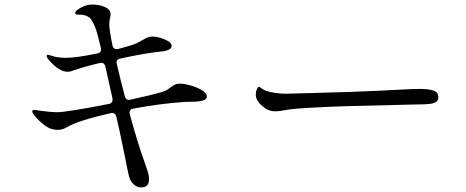

<svg xmlns="http://www.w3.org/2000/svg" viewBox="-20 -794 2040 840"><path d="M885 -371Q885 -359 866.5 -354Q848 -349 826 -349Q801 -349 787 -348Q682 -341 564 -319Q554 -318 549.5 -311Q545 -304 548 -294Q579 -178 615 -77Q616 -73 624 -50.5Q632 -28 632 -9Q632 26 597 26Q578 26 563.5 11.5Q549 -3 544 -24Q539 -44 526 -111L503 -222L489 -283Q485 -303 464 -299Q319 -266 272 -237Q253 -226 232 -226Q200 -226 173.5 -247Q147 -268 131 -288Q121 -301 121 -306Q121 -313 130 -313Q136 -313 141.5 -312Q147 -311 152 -310Q206 -303 228 -303Q271 -303 455 -339Q475 -342 472 -364L441 -503Q436 -523 415 -518Q344 -501 296 -484Q287 -480 276 -480Q239 -480 195 -530Q184 -543 184 -549Q184 -554 189 -554Q194 -554 203 -551Q229 -541 268 -541Q313 -541 405 -560Q426 -563 421 -585Q406 -648 401 -662Q386 -705 370.5 -717.5Q355 -730 326 -730Q317 -730 313 -731Q309 -732 309 -737Q309 -746 328.5 -757.5Q348 -769 368 -773Q374 -774 386 -774Q415 -774 439.5 -763Q464 -752 464 -732Q464 -727 461 -713.5Q458 -700 458 -688Q458 -664 472 -596Q476 -575 498 -580Q552 -594 576 -604Q581 -606 606 -620Q618 -627 626.5 -630.5Q635 -634 647 -634Q671 -634 701 -621.5Q731 -609 731 -593Q731 -583 719 -577Q707 -571 696 -570Q616 -562 507 -538Q486 -535 491 -514Q513 -420 526 -374Q531 -353 551 -358Q646 -379 684 -390Q705 -396 715.5 -404Q726 -412 728 -413Q739 -421 747 -424.5Q755 -428 770 -428Q786 -428 814.5 -420Q843 -412 864 -399Q885 -386 885 -371Z M1146 -317Q1128 -327 1113.5 -344Q1099 -361 1099 -381Q1099 -392 1103.5 -403Q1108 -414 1113 -414Q1115 -414 1122 -409Q1132 -401 1143 -397Q1183 -384 1233 -384Q1276 -385 1364 -387.5Q1452 -390 1514 -392Q1647 -397 1735 -402Q1786 -405 1815 -405Q1854 -405 1876 -398Q1898 -391 1898 -367Q1898 -343 1857 -339Q1837 -337 1802 -337L1512 -330Q1435 -328 1344.5 -323Q1254 -318 1227 -312Q1202 -307 1187 -307Q1161 -307 1146 -317Z"/></svg>

Font: Shippori Mincho B1
Style: Regular
Weight: 400
Designer: FONTDASU
Foundry: FONTDASU / Google Inc. / but / Adobe
Version: Version 3.110; ttfautohint (v1.8.3)